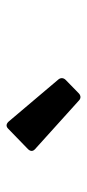

<svg xmlns="http://www.w3.org/2000/svg" viewBox="142 -988 267 591"><g transform="rotate(-90 275.5 -692.5)"><path d="M112.3 -717.8 261.7 -583C268.6 -576.2 277.3 -577.1 284.2 -584L325.2 -624C332 -630.9 332 -639.6 326.2 -646.5L197.3 -798.8C190.4 -806.6 182.6 -808.6 174.8 -800.8L112.3 -740.2C104.5 -732.4 104.5 -724.6 112.3 -717.8Z"/></g></svg>

Font: Ed Sans Neue SemiBold
Style: Regular
Weight: 600
Designer: Stephen Hutchings
Version: Version 1.004;PS 001.004;hotconv 1.0.88;makeotf.lib2.5.64775